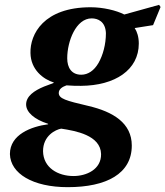

<svg xmlns="http://www.w3.org/2000/svg" viewBox="-20 -532 684 794"><path d="M21 105C23 186 116 242 260 242C421 242 525 186 525 70C525 -23 448 -70 345 -94C251 -116 224 -124 223 -147C223 -164 238 -173 255 -179C280 -177 295 -177 315 -177C456 -178 554 -243 554 -352C554 -379 547 -401 537 -416L613 -428L644 -503L638 -512L494 -472C461 -489 406 -502 355 -502C160 -502 104 -390 106 -313C107 -243 160 -204 202 -191V-189C191 -185 172 -178 162 -174C121 -157 88 -134 88 -100C88 -68 122 -38 179 -20V-18C110 -9 21 24 21 105ZM158 93C158 29 210 4 233 0C292 9 396 27 398 105C399 169 337 196 284 196C220 196 159 162 158 93ZM258 -291C258 -361 294 -456 359 -456C385 -456 416 -443 418 -395C418 -349 406 -304 387 -271C369 -240 344 -223 316 -223C276 -223 258 -252 258 -291Z"/></svg>

Font: Heuristica
Style: Bold Italic
Weight: 700
Italic angle: -13°
Version: Version 1.0.1